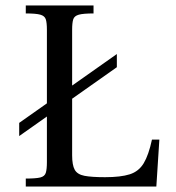

<svg xmlns="http://www.w3.org/2000/svg" viewBox="-20 -680 640 700"><path d="M50 -184V-232L406 -483V-435ZM74 0V-29Q111 -29 127 -33Q143 -37 147 -50Q151 -63 151 -89V-571Q151 -597 147 -609.5Q143 -622 127 -626.5Q111 -631 74 -631V-660H321V-631Q284 -631 267.5 -626.5Q251 -622 247 -609.5Q243 -597 243 -571V-114Q243 -78 252.5 -61Q262 -44 288 -39Q314 -34 363 -34Q420 -34 453 -44.5Q486 -55 504 -85Q522 -115 534 -171H561L550 0Z"/></svg>

Font: Frank Ruhl Libre
Style: Regular
Weight: 400
Designer: Yanek Iontef
Foundry: Fontef
Version: Version 6.004